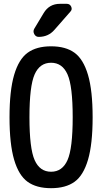

<svg xmlns="http://www.w3.org/2000/svg" viewBox="-20 -985 540 1015"><path d="M336.9 -591.8Q309.6 -653.3 250 -653.3Q190.4 -653.3 163.1 -591.8Q135.7 -530.3 135.7 -365.2Q135.7 -200.2 163.1 -138.7Q190.4 -77.1 250 -77.1Q309.6 -77.1 336.9 -138.7Q364.3 -200.2 364.3 -365.2Q364.3 -530.3 336.9 -591.8ZM374 -23.9Q327.1 9.8 250 9.8Q172.9 9.8 126 -23.9Q79.1 -57.6 54.7 -140.6Q30.3 -223.6 30.3 -364.7Q30.3 -505.9 54.7 -588.9Q79.1 -671.9 126 -706.1Q172.9 -740.2 250 -740.2Q327.1 -740.2 374 -706.1Q420.9 -671.9 445.3 -588.9Q469.7 -505.9 469.7 -364.7Q469.7 -223.6 445.3 -140.6Q420.9 -57.6 374 -23.9ZM296.9 -964.8H333Q349.6 -964.8 356.4 -949.7Q363.3 -934.6 351.6 -922.9L267.6 -827.1Q235.4 -790 184.6 -790Q168.9 -790 161.1 -804.7Q153.3 -819.3 161.1 -833L210.9 -916Q240.2 -964.8 296.9 -964.8Z"/></svg>

Font: Rounded Mgen+ 1mn medium
Style: Regular
Weight: 500
Designer: [Source Han Sans]
Ryoko NISHIZUKA  (kana & ideographs); Paul D. Hunt (Latin, Greek & Cyrillic); Wenlong ZHANG  (bopomofo
Version: Version 1.059.20150602